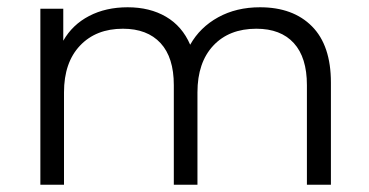

<svg xmlns="http://www.w3.org/2000/svg" viewBox="-20 -508 1016 528"><path d="M890 -281V0H824V-274Q824 -350 788 -389.5Q752 -429 685 -429Q610 -429 566.5 -382.5Q523 -336 523 -254V0H458V-274Q458 -350 421.5 -389.5Q385 -429 318 -429Q244 -429 200 -382.5Q156 -336 156 -254V0H91V-484H154V-396Q179 -440 225 -464Q271 -488 331 -488Q392 -488 436.5 -462Q481 -436 503 -385Q530 -433 580 -460.5Q630 -488 695 -488Q786 -488 838 -435.5Q890 -383 890 -281Z"/></svg>

Font: Montserrat Ace
Style: Regular
Weight: 400
Designer: Julieta Ulanovsky
Foundry: Julieta Ulanovsky
Version: Version 1